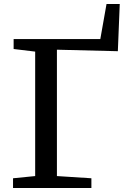

<svg xmlns="http://www.w3.org/2000/svg" viewBox="-20 -938 631 958"><path d="M45 0V-48.5L155.5 -59.5V-680.5L48 -693.5V-743H480.5L511.5 -918H577.5L568 -682.5L264 -690V-59.5L436 -48.5V0Z"/></svg>

Font: Merriweather 20pt
Style: Regular
Weight: 400
Version: Version 2.100